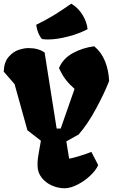

<svg xmlns="http://www.w3.org/2000/svg" viewBox="-20 -1006 610 1036"><path d="M220.7 -722.7 285.6 -312.5H307.6L382.3 -526.4Q355 -550.3 335.2 -575.7Q315.4 -601.1 298.3 -638.7Q320.3 -690.9 373.5 -719.7Q426.8 -748.5 488.3 -756.3Q526.9 -724.6 546.6 -675.8Q566.4 -627 568.8 -568.8Q543.5 -503.4 497.8 -418.9Q452.1 -334.5 404.3 -280.3L337.9 -243.2L353 -149.9Q372.6 -152.8 410.4 -164.6Q448.2 -176.3 473.1 -186.5L509.8 -115.2Q497.6 -86.9 466.3 -57.6Q435.1 -28.3 397.2 -9.3Q359.4 9.8 328.6 9.8Q293.5 9.8 259.8 -5.1Q226.1 -20 204.6 -47.6Q183.1 -75.2 182.6 -111.3Q182.1 -135.7 185.1 -156.7Q188 -177.7 193.4 -205.6Q199.2 -234.9 200.7 -246.6L127.9 -303.2L58.6 -552.2L0 -619.6Q2 -671.4 27.1 -699.7Q52.2 -728 81.8 -737.3Q111.3 -746.6 133.3 -746.6Q187 -746.6 220.7 -722.7ZM206.5 -795.4Q222.2 -793 238.3 -793Q285.6 -793 346.2 -808.6Q406.7 -824.2 452.6 -848.6Q448.7 -887.7 425.5 -925.5Q402.3 -963.4 364.7 -986.3Q310.5 -948.2 271.7 -924.6Q232.9 -900.9 175.3 -872.1Q182.6 -821.8 206.5 -795.4Z"/></svg>

Font: Fruktur
Style: Regular
Weight: 400
Designer: Viktoriya Grabowska
Foundry: Viktoriya Grabowska
Version: Version 1.004; ttfautohint (v1.4.1)